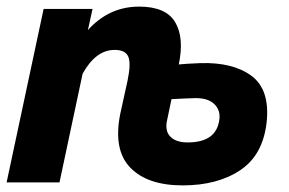

<svg xmlns="http://www.w3.org/2000/svg" viewBox="-30 -552 876 581"><path d="M523 9Q416 9 364 -45Q312 -99 334 -208L356 -308Q367 -361 358 -381Q349 -401 317 -401Q260 -401 220 -329L150 0H-10L102 -525H250L236 -461Q300 -532 391 -532Q472 -532 500 -485Q528 -438 511 -357Q530 -359 576 -361Q675 -364 731 -322.5Q787 -281 777 -183Q766 -83 697 -37Q628 9 523 9ZM538 -121Q626 -121 634 -192Q637 -220 617.5 -238Q598 -256 559 -255Q558 -255 530.5 -254Q503 -253 489 -252L476 -190Q468 -157 485 -139Q502 -121 538 -121Z"/></svg>

Font: Raleway-v4020 ExtraBold
Style: Italic
Weight: 800
Italic angle: -12°
Designer: Matt McInerney, Pablo Impallari, Rodrigo Fuenzalida
Foundry: Matt McInerney, Pablo Impallari, Rodrigo Fuenzalida
Version: Version 4.020;PS 004.020;hotconv 1.0.88;makeotf.lib2.5.64775